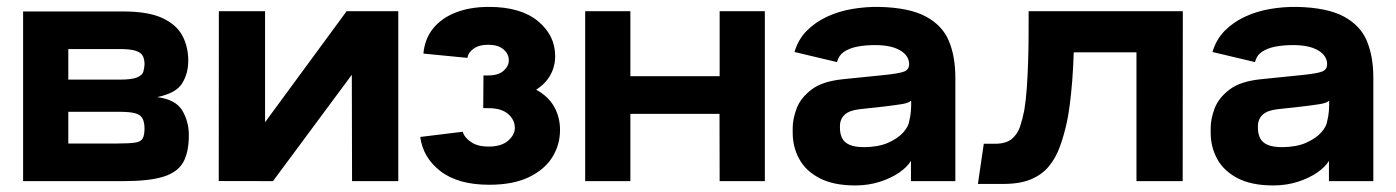

<svg xmlns="http://www.w3.org/2000/svg" viewBox="-20 -533 4109 565"><path d="M341.7 -499.3Q416.3 -499.3 458 -479.8Q499.7 -460.3 516.8 -427.7Q534 -395 534 -354.7Q534 -316.7 516 -287.7Q498 -258.7 442.7 -247.3Q498 -239.7 516.8 -207.2Q535.7 -174.7 535.7 -135.7Q535.7 -83.7 518.5 -54.5Q501.3 -25.3 459.7 -12.7Q418 0 343.3 0H48V-499.3ZM181 -110.7H325.7Q361.7 -110.7 378.5 -113.5Q395.3 -116.3 400.3 -126.3Q405.3 -136.3 405.3 -156.7Q404.7 -175.3 398.7 -185.5Q392.7 -195.7 377.2 -199.8Q361.7 -204 332.3 -204H181ZM181 -298.7H332.3Q368.3 -298.7 383.5 -305.2Q398.7 -311.7 401.7 -321.8Q404.7 -332 405.3 -344Q405.3 -358 400.3 -368.2Q395.3 -378.3 379.5 -383.5Q363.7 -388.7 331 -388.7H181Z M624 -500H760V-173.3L1000 -500H1152V0H1016L1015.3 -313L783.3 0L623.7 -0.3Z M1402.7 -311H1417.7Q1446.3 -311 1461.8 -324.7Q1477.3 -338.3 1477.3 -355.7Q1477.3 -374.7 1461.3 -388Q1445.3 -401.3 1416.3 -401.3Q1390 -401.3 1374 -390Q1358 -378.7 1355.3 -362.7L1226 -375.3Q1229.7 -418.3 1254.3 -449Q1279 -479.7 1321.2 -496.2Q1363.3 -512.7 1419 -512.7Q1512.3 -512.7 1563 -470.8Q1613.7 -429 1613.7 -368Q1613.7 -337.7 1599.7 -312.3Q1585.7 -287 1557.7 -269Q1593 -250 1610.5 -219.3Q1628 -188.7 1628 -150.3Q1628 -107.3 1605.5 -70.8Q1583 -34.3 1536.7 -11.8Q1490.3 10.7 1419.7 10.7Q1328 10.7 1276.3 -29.2Q1224.7 -69 1216.7 -130L1341.7 -145.3Q1346.3 -128.7 1365.8 -115.2Q1385.3 -101.7 1417.7 -101.7Q1455.7 -101.7 1475.3 -119Q1495 -136.3 1495 -156.7Q1495 -180.3 1475.3 -197.5Q1455.7 -214.7 1417.7 -214.7H1402Z M1835 0H1702V-500H1835V-308.7H2097.7V-500H2230.7V0H2097.7L2097.3 -198H1835Z M2318 -380Q2328.7 -416.7 2353.8 -442.2Q2379 -467.7 2413.3 -483.7Q2447.7 -499.7 2487.3 -506.5Q2527 -513.3 2566.3 -512.7Q2656 -510.7 2704.8 -484.2Q2753.7 -457.7 2772.5 -412Q2791.3 -366.3 2791.3 -305V0H2660.7V-59.7Q2650 -41.7 2626.2 -25.2Q2602.3 -8.7 2568.8 2Q2535.3 12.7 2496.7 12.7Q2433 12.7 2392.2 -8.5Q2351.3 -29.7 2332 -65Q2312.7 -100.3 2312.7 -142V-157Q2312.7 -183 2324.3 -214Q2336 -245 2368.2 -269.5Q2400.3 -294 2461.7 -300L2579.7 -312Q2626.3 -316.7 2640.8 -322.5Q2655.3 -328.3 2655.3 -344.3Q2655.3 -369 2629 -384.7Q2602.7 -400.3 2555.3 -400.3Q2526 -400.3 2502.5 -395.7Q2479 -391 2463.5 -380.5Q2448 -370 2443 -350.3ZM2451.7 -161.7V-156.3Q2451.7 -140 2457.8 -127Q2464 -114 2479.7 -107Q2495.3 -100 2523.7 -100Q2565 -100.3 2593.7 -113Q2622.3 -125.7 2638.2 -143.5Q2654 -161.3 2655.7 -177.3Q2659.3 -190.3 2660.5 -206.3Q2661.7 -222.3 2661.3 -236.7Q2654 -230 2635 -226.8Q2616 -223.7 2583 -219.7L2510 -211.7Q2479.3 -208.3 2465.5 -195.3Q2451.7 -182.3 2451.7 -161.7Z M3460.7 -500 3460.3 0H3324.3V-379H3139.7Q3138.3 -334 3135.2 -294.7Q3132 -255.3 3128 -224.8Q3124 -194.3 3120 -176Q3111.3 -135.3 3099 -101.7Q3086.7 -68 3066.5 -43.5Q3046.3 -19 3013.8 -5.3Q2981.3 8.3 2931.3 8.3H2857.7L2875 -110H2908.3Q2940 -110 2957 -123.8Q2974 -137.7 2981.7 -160.3Q2989.3 -183 2994.3 -209.3Q2999 -238 3001.5 -273.3Q3004 -308.7 3005.3 -347.3Q3006.7 -386 3006.8 -425Q3007 -464 3007 -500Z M3548 -380Q3558.7 -416.7 3583.8 -442.2Q3609 -467.7 3643.3 -483.7Q3677.7 -499.7 3717.3 -506.5Q3757 -513.3 3796.3 -512.7Q3886 -510.7 3934.8 -484.2Q3983.7 -457.7 4002.5 -412Q4021.3 -366.3 4021.3 -305V0H3890.7V-59.7Q3880 -41.7 3856.2 -25.2Q3832.3 -8.7 3798.8 2Q3765.3 12.7 3726.7 12.7Q3663 12.7 3622.2 -8.5Q3581.3 -29.7 3562 -65Q3542.7 -100.3 3542.7 -142V-157Q3542.7 -183 3554.3 -214Q3566 -245 3598.2 -269.5Q3630.3 -294 3691.7 -300L3809.7 -312Q3856.3 -316.7 3870.8 -322.5Q3885.3 -328.3 3885.3 -344.3Q3885.3 -369 3859 -384.7Q3832.7 -400.3 3785.3 -400.3Q3756 -400.3 3732.5 -395.7Q3709 -391 3693.5 -380.5Q3678 -370 3673 -350.3ZM3681.7 -161.7V-156.3Q3681.7 -140 3687.8 -127Q3694 -114 3709.7 -107Q3725.3 -100 3753.7 -100Q3795 -100.3 3823.7 -113Q3852.3 -125.7 3868.2 -143.5Q3884 -161.3 3885.7 -177.3Q3889.3 -190.3 3890.5 -206.3Q3891.7 -222.3 3891.3 -236.7Q3884 -230 3865 -226.8Q3846 -223.7 3813 -219.7L3740 -211.7Q3709.3 -208.3 3695.5 -195.3Q3681.7 -182.3 3681.7 -161.7Z"/></svg>

Font: Nata Sans
Style: Regular
Weight: 400
Designer: Daniel Uzquiano Cruz
Version: Version 1.001